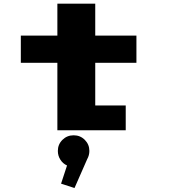

<svg xmlns="http://www.w3.org/2000/svg" viewBox="-20 -688 890 1014"><path d="M90 -356.5V-500H283V-668.5H483V-500H700.5V-356.5H483V-131H644V0H283V-356.5ZM452 109Q452 132 440.5 152.5L373.5 305L302.5 282L334 186Q312 176 298.8 155.2Q285.5 134.5 285.5 109Q285.5 74.5 309.8 50.5Q334 26.5 369 26.5Q404 26.5 428 50.8Q452 75 452 109Z"/></svg>

Font: League Mono Wide ExtraBold
Style: Regular
Weight: 800
Width: 8
Designer: Tyler Finck
Foundry: The League of Moveable Type / Tyler Finck
Version: Version 2.210